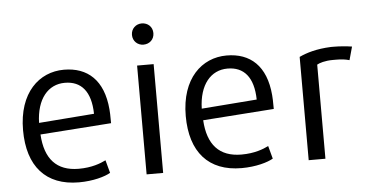

<svg xmlns="http://www.w3.org/2000/svg" viewBox="-51 -830 1833 937"><g transform="rotate(-5 865.5 -361.0)"><path d="M402 -315 131 -294C134 -411 191 -478 273 -478C353 -478 400 -425 402 -315ZM481 -262C481 -303 480 -317 479 -330C467 -474 390 -542 274 -542C153 -542 50 -449 50 -265C50 -88 138 12 300 12C370 12 428 -5 455 -21L438 -84C412 -71 369 -54 305 -54C196 -54 140 -117 133 -237Z M713 2V-531H632V2ZM725 -682C725 -713 702 -734 672 -734C644 -734 620 -713 620 -682C620 -651 644 -630 672 -630C702 -630 725 -651 725 -682Z M1199 -315 928 -294C931 -411 988 -478 1070 -478C1150 -478 1197 -425 1199 -315ZM1278 -262C1278 -303 1277 -317 1276 -330C1264 -474 1187 -542 1071 -542C950 -542 847 -449 847 -265C847 -88 935 12 1097 12C1167 12 1225 -5 1252 -21L1235 -84C1209 -71 1166 -54 1102 -54C993 -54 937 -117 930 -237Z M1685 -532C1659 -536 1626 -539 1595 -539H1582C1511 -536 1462 -521 1426 -504V2H1508V-459C1520 -466 1547 -475 1586 -475H1601C1626 -475 1646 -473 1667 -467C1673 -488 1679 -510 1685 -532Z"/></g></svg>

Font: Repo
Style: Regular
Weight: 400
Designer: Stefan Peev
Foundry: Context Ltd
Version: Version 0.000